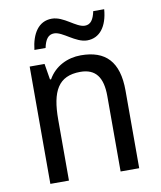

<svg xmlns="http://www.w3.org/2000/svg" viewBox="-82 -798 724 864"><g transform="rotate(-10 279.5 -366.0)"><path d="M112 -606H163C171 -644 185 -664 212 -664C251 -664 301 -607 354 -607C411 -607 447 -654 453 -732H403C395 -695 382 -674 355 -674C315 -674 268 -731 213 -731C152 -731 120 -679 112 -606ZM313 -546C252 -546 194 -518 163 -463H158L146 -536H78V0H163V-278C163 -408 197 -473 298 -473C368 -473 399 -430 399 -345V0H484V-355C484 -487 426 -546 313 -546Z"/></g></svg>

Font: Noto Sans Arabic UI SmCn
Style: Regular
Weight: 400
Width: 4
Designer: Monotype Design Team, Nadine Chahine and Nizar Qandah
Foundry: Monotype Imaging Inc.
Version: Version 2.010